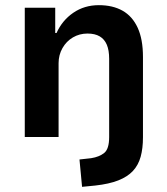

<svg xmlns="http://www.w3.org/2000/svg" viewBox="-20 -531 648 744"><path d="M298 193 288 87 333 82Q365 77 384 61.5Q403 46 403 0V-303Q403 -336 394 -357.5Q385 -379 366.5 -390Q348 -401 319 -401Q288 -401 262.5 -386Q237 -371 222 -344.5Q207 -318 207 -286V0H76V-501H194V-403H199Q221 -452 264 -481.5Q307 -511 363 -511Q417 -511 455 -489.5Q493 -468 513.5 -423.5Q534 -379 534 -310V1Q534 44 525 76.5Q516 109 495 131.5Q474 154 438.5 168Q403 182 349 188Z"/></svg>

Font: Nunito Sans 7pt SemiCondensed
Style: Bold
Weight: 700
Width: 4
Designer: Vernon Adams
Foundry: Vernon Adams
Version: Version 3.101;gftools[0.9.27]